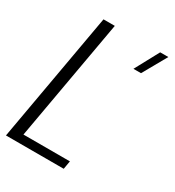

<svg xmlns="http://www.w3.org/2000/svg" viewBox="-181 -772 789 868"><g transform="rotate(30 213.0 -337.5)"><path d="M332.5 -549H372L442.5 -674H400ZM-16 0H285.5L293 -43H50.5L162.5 -675H103.5Z"/></g></svg>

Font: Anybody SemiCondensed Light
Style: Italic
Weight: 300
Width: 4
Italic angle: -10°
Version: Version 1.113;gftools[0.9.25]